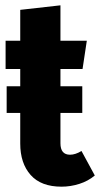

<svg xmlns="http://www.w3.org/2000/svg" viewBox="-20 -684 376 721"><path d="M336 -25Q311 -4 278 6.5Q245 17 211 17Q134 17 95 -27Q56 -71 56 -145V-260H5V-360H56V-425H1V-531H56V-647L207 -664V-531H306L290 -425H207V-360H289V-260H207V-146Q207 -103 243 -103Q263 -103 286 -117Z"/></svg>

Font: Fira Sans Extra Condensed
Style: Bold
Weight: 700
Width: 1
Designer: Carrois Corporate & Edenspiekermann AG
Foundry: Carrois Corporate GbR & Edenspiekermann AG
Version: Version 4.203